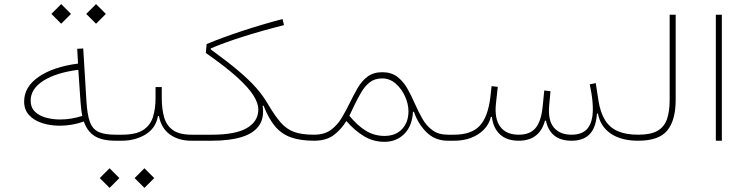

<svg xmlns="http://www.w3.org/2000/svg" viewBox="-20 -686 3642 936"><path d="M230.5 -618.2 278.3 -570.3 326.2 -618.2 278.3 -666ZM400.4 -618.2 448.2 -570.3 496.1 -618.2 448.2 -666ZM360.4 -376Q239.7 -360.4 168.7 -311.5Q97.7 -262.7 97.7 -191.4Q97.7 -150.9 122.1 -124.5Q146.5 -98.1 186.3 -85.7Q226.1 -73.2 271 -73.2Q301.3 -73.2 331.3 -78.4Q361.3 -83.5 388.7 -93.8Q404.8 -46.4 440.7 -23.2Q476.6 0 543.9 0H544.4V-29.3H543.9Q490.7 -29.3 460.9 -42.7Q431.2 -56.2 418.2 -91.6Q405.3 -127 401.4 -192.9L385.7 -449.7L356.4 -448.2ZM361.8 -345.7 372.6 -189Q374 -169.9 376 -153.1Q377.9 -136.2 381.3 -121.1Q356.9 -112.8 328.9 -108.2Q300.8 -103.5 273.4 -103.5Q235.8 -103.5 202.9 -112.8Q169.9 -122.1 149.7 -142.3Q129.4 -162.6 129.4 -194.8Q129.4 -253.4 191.9 -292.7Q254.4 -332 361.8 -345.7Z M768.6 -209V-261.7H738.3V-209Q738.3 -155.8 725.6 -115.2Q712.9 -74.7 677.5 -52Q642.1 -29.3 573.7 -29.3H544.4Q538.1 -29.3 536.4 -25.1Q534.7 -21 534.7 -14.6Q534.7 -8.3 536.4 -4.2Q538.1 0 544.4 0H573.7Q639.2 0 689.2 -30.3Q739.3 -60.5 750 -120.1H754.9Q766.1 -61 808.3 -30.5Q850.6 0 912.6 0H961.4V-29.3H914.6Q854.5 -29.3 823 -51.8Q791.5 -74.2 780 -114.7Q768.6 -155.3 768.6 -209ZM466.3 182.1 514.2 230 562 182.1 514.2 134.3ZM636.2 182.1 684.1 230 731.9 182.1 684.1 134.3Z M1260.3 -170.4H1265.1Q1289.6 -107.4 1321 -70.1Q1352.5 -32.7 1398.4 -16.4Q1444.3 0 1510.7 0H1511.2V-29.3H1510.7Q1451.2 -29.3 1414.1 -42.7Q1377 -56.2 1348.6 -88.6Q1320.3 -121.1 1287.1 -177.2Q1262.7 -219.2 1229 -257.6Q1195.3 -295.9 1142.6 -340.6Q1089.8 -385.3 1007.3 -445.3L1007.8 -450.2Q1073.2 -478 1162.8 -506.6Q1252.4 -535.2 1364.3 -563.5L1357.4 -593.3Q1255.4 -566.4 1158.2 -534.2Q1061 -502 987.3 -471.2L983.4 -427.7Q1079.1 -361.3 1135 -310.5Q1190.9 -259.8 1215.1 -221.4Q1239.3 -183.1 1239.3 -152.3Q1239.3 -94.7 1184.1 -62Q1128.9 -29.3 1012.2 -29.3H961.4Q956.5 -29.3 954.1 -25.9Q951.7 -22.5 951.7 -14.6Q951.7 -6.8 954.1 -3.4Q956.5 0 961.4 0H1012.2Q1101.1 0 1159.2 -18.3Q1217.3 -36.6 1243.2 -74.2Q1269 -111.8 1260.3 -170.4Z M1683.1 -121.6 1705.6 -168.9Q1722.7 -204.6 1740.5 -235.1Q1758.3 -265.6 1782.5 -284.7Q1806.6 -303.7 1842.8 -303.7Q1880.4 -303.7 1909.2 -278.3Q1938 -252.9 1954.6 -216.1Q1971.2 -179.2 1971.2 -143.6Q1971.2 -89.4 1939.7 -56.4Q1908.2 -23.4 1854.5 -23.4Q1804.2 -23.4 1763.2 -48.8Q1722.2 -74.2 1683.1 -121.6ZM1511.2 -29.3Q1504.9 -29.3 1503.2 -25.1Q1501.5 -21 1501.5 -14.6Q1501.5 -8.3 1503.2 -4.2Q1504.9 0 1511.2 0Q1571.3 0 1607.9 -28.1Q1644.5 -56.2 1668.5 -96.2Q1709.5 -48.8 1754.9 -21.7Q1800.3 5.4 1854 5.4Q1912.6 5.4 1951.2 -33.4Q1989.7 -72.3 1993.2 -140.6L1998 -141.1Q2017.1 -83.5 2058.8 -41.7Q2100.6 0 2163.1 0H2163.6V-29.3H2163.1Q2118.2 -29.3 2088.6 -50.8Q2059.1 -72.3 2039.3 -106.9Q2019.5 -141.6 2002.4 -180.7Q1985.8 -219.2 1965.8 -254.4Q1945.8 -289.6 1916.7 -311.8Q1887.7 -334 1843.8 -334Q1800.8 -334 1772.5 -313Q1744.1 -292 1724.4 -258.3Q1704.6 -224.6 1686.5 -187Q1668 -148.4 1646.2 -112.1Q1624.5 -75.7 1592.8 -52.5Q1561 -29.3 1511.2 -29.3Z M2890.1 -132.3H2895Q2906.7 -69.3 2957.5 -34.7Q3008.3 0 3090.8 0H3091.8V-29.3H3090.8Q3031.7 -29.3 2992.2 -46.4Q2952.6 -63.5 2929.7 -100.3Q2906.7 -137.2 2897.5 -195.3L2884.3 -280.8L2855 -274.9Q2859.9 -252.4 2863.3 -231.2Q2866.7 -210 2868.4 -190.7Q2870.1 -171.4 2870.1 -154.3Q2870.1 -91.8 2845 -60.5Q2819.8 -29.3 2766.1 -29.3Q2710.4 -29.3 2680.7 -63.5Q2650.9 -97.7 2657.2 -171.4L2663.6 -241.2L2633.3 -245.1L2625.5 -167Q2618.2 -93.8 2590.6 -61.5Q2563 -29.3 2509.3 -29.3Q2447.3 -29.3 2418.5 -68.6Q2389.6 -107.9 2397.9 -182.6L2406.7 -262.7L2376.5 -266.1L2370.6 -213.4Q2358.9 -115.2 2318.1 -72.3Q2277.3 -29.3 2193.4 -29.3H2163.6Q2158.7 -29.3 2156.2 -26.1Q2153.8 -22.9 2153.8 -14.6Q2153.8 -6.8 2156.2 -3.4Q2158.7 0 2163.6 0H2193.4Q2263.2 0 2312 -32.2Q2360.8 -64.5 2373 -116.2H2377.9Q2384.8 -60.5 2418 -30.3Q2451.2 0 2508.8 0Q2609.9 0 2636.7 -97.7H2641.6Q2650.9 -50.8 2681.9 -25.4Q2712.9 0 2766.1 0Q2824.2 0 2855 -32.2Q2885.7 -64.5 2890.1 -132.3Z M3091.8 -29.3Q3086.4 -29.3 3084.2 -24.7Q3082 -20 3082 -14.6Q3082 -9.3 3084.2 -4.6Q3086.4 0 3091.8 0Q3191.9 0 3232.9 -49.8Q3273.9 -99.6 3273.9 -199.2V-614.3H3244.6V-199.2Q3244.6 -143.6 3231.7 -105.7Q3218.8 -67.9 3185.8 -48.6Q3152.8 -29.3 3091.8 -29.3Z M3499 0V-614.3H3469.7V0Z"/></svg>

Font: Estedad-FD VF
Style: Regular
Weight: 100
Designer: Amin Abedi
Version: Version 7.3